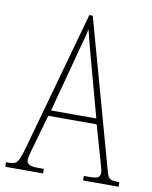

<svg xmlns="http://www.w3.org/2000/svg" viewBox="-83 -775 664 836"><g transform="rotate(10 248.5 -357.0)"><path d="M-2 0V-20H13Q30 -20 39.5 -26Q49 -32 56.5 -50Q64 -68 74 -104L244 -714H259L442 -55Q448 -33 457.5 -26.5Q467 -20 492 -20H499V0H342V-20H362Q395 -20 404.5 -26Q414 -32 414 -48Q414 -56 408.5 -74Q403 -92 398 -111L358 -251H144L109 -128Q103 -108 96 -82.5Q89 -57 89 -46Q89 -33 100 -26.5Q111 -20 143 -20H165V0ZM152 -276H352L293 -493Q277 -551 267 -589.5Q257 -628 251 -653Q247 -628 236 -590.5Q225 -553 214 -509Z"/></g></svg>

Font: Noto Serif Tamil ExtraCondensed Thin
Style: Regular
Weight: 100
Width: 2
Designer: Indian Type Foundry, Tom Grace, and the Monotype Design Team
Foundry: Monotype Imaging Inc.
Version: Version 2.004; ttfautohint (v1.8.4.7-5d5b)